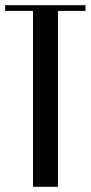

<svg xmlns="http://www.w3.org/2000/svg" viewBox="-23 -719 349 739"><path d="M306 -677H200V0H104V-677H-3V-699H306Z"/></svg>

Font: Moniqa Narrow Heading
Style: Bold
Weight: 700
Width: 4
Designer: Rajesh Rajput
Foundry: Rajesh Rajput
Version: Version 1.000